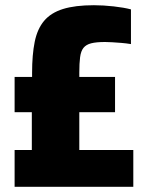

<svg xmlns="http://www.w3.org/2000/svg" viewBox="-20 -716 567 736"><path d="M36 0V-141H102V-286H36V-421H103V-436Q103 -506 113 -555.5Q123 -605 149 -636Q175 -667 221.5 -681.5Q268 -696 340 -696Q376 -696 416 -691.5Q456 -687 482 -680V-547Q464 -550 445.5 -551.5Q427 -553 410.5 -554Q394 -555 383 -555Q349 -555 329.5 -550Q310 -545 300 -532.5Q290 -520 287 -496.5Q284 -473 284 -438V-421H421V-286H284V-141H491V0Z"/></svg>

Font: Saira SemiCondensed ExtraBold
Style: Regular
Weight: 800
Width: 4
Designer: Hector Gatti with collaboration of the Omnibus-Type team
Foundry: Omnibus-Type
Version: Version 1.101